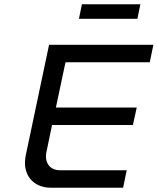

<svg xmlns="http://www.w3.org/2000/svg" viewBox="-20 -880 739 900"><path d="M210 -670 101 -153C82 -65 132 0 219 0H557L574 -82H260C213 -82 187 -119 198 -169L224 -294H603L621 -376H242L287 -588H682L699 -670ZM350 -792H624L638 -860H364Z"/></svg>

Font: LT Wave Text Italic
Style: Regular
Weight: 400
Designer: Daniel Lyons
Version: Version 2.5 (Glyphs App)